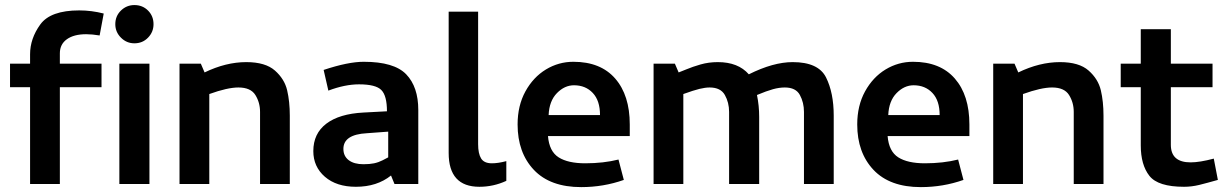

<svg xmlns="http://www.w3.org/2000/svg" viewBox="-20 -734 4895 766"><path d="M440 -637.5Q440 -670 462.5 -691.9Q485 -713.8 516.2 -713.8Q548.8 -713.8 570.6 -691.9Q592.5 -670 592.5 -637.5Q592.5 -606.2 570.6 -583.8Q548.8 -561.2 516.2 -561.2Q485 -561.2 462.5 -583.8Q440 -606.2 440 -637.5ZM20 -480V-386.2H100V0H218.8V-386.2H385V-480H218.8V-521.2Q218.8 -557.5 246.9 -577.5Q275 -597.5 323.8 -597.5Q347.5 -597.5 377.5 -592.5L393.8 -680Q345 -692.5 296.2 -692.5Q181.2 -692.5 140.6 -636.2Q100 -580 100 -517.5V-480ZM456.2 0H576.2V-480H456.2Z M696.2 -480V0H815V-358.8Q887.5 -385 931.2 -385Q980 -385 998.8 -355Q1017.5 -325 1017.5 -287.5V0H1136.2V-272.5Q1136.2 -328.8 1125.6 -373.8Q1115 -418.8 1076.9 -452.5Q1038.8 -486.2 962.5 -486.2Q881.2 -486.2 796.2 -445L781.2 -480Z M1271.2 -455 1290 -372.5Q1356.2 -397.5 1412.5 -397.5Q1478.8 -397.5 1501.2 -375Q1523.8 -352.5 1523.8 -290L1430 -285Q1333.8 -280 1281.9 -240.6Q1230 -201.2 1230 -131.2Q1230 -68.8 1276.2 -28.8Q1322.5 11.2 1400 11.2Q1483.8 11.2 1540 -33.8L1553.8 0H1648.8V-295Q1648.8 -387.5 1600.6 -437.5Q1552.5 -487.5 1431.2 -487.5Q1368.8 -487.5 1271.2 -455ZM1430 -78.8Q1392.5 -78.8 1371.2 -95Q1350 -111.2 1350 -140Q1350 -197.5 1443.8 -202.5L1528.8 -208.8V-106.2Q1522.5 -102.5 1506.2 -94.4Q1490 -86.2 1472.5 -82.5Q1455 -78.8 1430 -78.8Z M1887.5 -158.8V-687.5H1770V-123.8Q1770 11.2 1892.5 11.2Q1948.8 11.2 2000 -12.5V-91.2Q1967.5 -82.5 1942.5 -82.5Q1911.2 -82.5 1899.4 -101.9Q1887.5 -121.2 1887.5 -158.8Z M2045 -237.5Q2045 -125 2110 -56.2Q2175 12.5 2298.8 12.5Q2387.5 12.5 2468.8 -16.2L2447.5 -97.5Q2387.5 -82.5 2315 -82.5Q2246.2 -82.5 2208.8 -106.2Q2171.2 -130 2166.2 -191.2H2492.5V-237.5Q2492.5 -353.8 2434.4 -420.6Q2376.2 -487.5 2267.5 -487.5Q2208.8 -487.5 2158.1 -456.9Q2107.5 -426.2 2076.2 -369.4Q2045 -312.5 2045 -237.5ZM2373.8 -275H2168.8Q2171.2 -331.2 2201.9 -362.5Q2232.5 -393.8 2270 -393.8Q2316.2 -393.8 2345 -363.1Q2373.8 -332.5 2373.8 -275Z M2587.5 -480V0H2706.2V-358.8Q2747.5 -373.8 2770.6 -379.4Q2793.8 -385 2811.2 -385Q2855 -385 2871.9 -355Q2888.8 -325 2888.8 -287.5V0H3008.8V-267.5Q3008.8 -312.5 3000 -355Q3038.8 -371.2 3063.8 -378.1Q3088.8 -385 3111.2 -385Q3155 -385 3171.2 -355Q3187.5 -325 3187.5 -287.5V0H3306.2V-272.5Q3306.2 -363.8 3275.6 -425Q3245 -486.2 3142.5 -486.2Q3065 -486.2 2967.5 -437.5Q2925 -486.2 2843.8 -486.2Q2807.5 -486.2 2775 -476.9Q2742.5 -467.5 2718.8 -457.5Q2695 -447.5 2687.5 -445L2672.5 -480Z M3400 -237.5Q3400 -125 3465 -56.2Q3530 12.5 3653.8 12.5Q3742.5 12.5 3823.8 -16.2L3802.5 -97.5Q3742.5 -82.5 3670 -82.5Q3601.2 -82.5 3563.8 -106.2Q3526.2 -130 3521.2 -191.2H3847.5V-237.5Q3847.5 -353.8 3789.4 -420.6Q3731.2 -487.5 3622.5 -487.5Q3563.8 -487.5 3513.1 -456.9Q3462.5 -426.2 3431.2 -369.4Q3400 -312.5 3400 -237.5ZM3728.8 -275H3523.8Q3526.2 -331.2 3556.9 -362.5Q3587.5 -393.8 3625 -393.8Q3671.2 -393.8 3700 -363.1Q3728.8 -332.5 3728.8 -275Z M3942.5 -480V0H4061.2V-358.8Q4133.8 -385 4177.5 -385Q4226.2 -385 4245 -355Q4263.8 -325 4263.8 -287.5V0H4382.5V-272.5Q4382.5 -328.8 4371.9 -373.8Q4361.2 -418.8 4323.1 -452.5Q4285 -486.2 4208.8 -486.2Q4127.5 -486.2 4042.5 -445L4027.5 -480Z M4730 -86.2Q4651.2 -86.2 4651.2 -156.2V-386.2H4817.5V-480H4651.2V-617.5H4531.2V-480H4451.2V-386.2H4531.2V-153.8Q4531.2 -76.2 4565.6 -32.5Q4600 11.2 4703.8 11.2Q4733.8 11.2 4764.4 3.8Q4795 -3.8 4838.8 -16.2L4822.5 -101.2Q4766.2 -86.2 4730 -86.2Z"/></svg>

Font: Cambay
Style: Bold
Weight: 700
Designer: Pooja Saxena
Foundry: Pooja Saxena
Version: Version 1.096;PS 001.096;hotconv 1.0.70;makeotf.lib2.5.58329